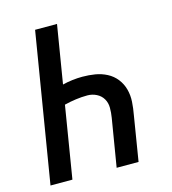

<svg xmlns="http://www.w3.org/2000/svg" viewBox="-109 -825 819 914"><g transform="rotate(-15 300.0 -367.5)"><path d="M27 0 148 -735H256L209 -449Q233 -455 258 -458Q283 -461 307 -461Q339 -461 369.5 -456Q400 -451 427 -437Q454 -423 472.5 -399.5Q491 -376 499 -346.5Q507 -317 505 -285Q503 -253 497 -221L461 0H353L392 -236Q396 -260 396 -284.5Q396 -309 384.5 -328.5Q373 -348 352 -358.5Q331 -369 307 -369Q279 -369 250 -365Q221 -361 193 -354L135 0Z"/></g></svg>

Font: Iosevka Aile Semibold Oblique
Style: Regular
Weight: 600
Italic angle: -9°
Designer: Belleve Invis
Foundry: Belleve Invis
Version: Version 31.1.0; ttfautohint (v1.8.4)